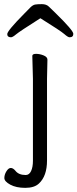

<svg xmlns="http://www.w3.org/2000/svg" viewBox="-20 -745 374 927"><path d="M209 -457 207 -364V30Q207 105 168 141Q146 162 102 162Q58 162 29.5 146.5Q1 131 1 114.5Q1 98 11 82Q21 66 32 66Q43 66 54 79Q70 100 104 100Q121 100 130 81Q139 62 139 31V-364L136 -475Q136 -485 154 -485Q172 -485 190.5 -477.5Q209 -470 209 -457ZM175 -657Q74 -593 57.5 -579Q41 -565 33 -565Q15 -565 15 -580.5Q15 -596 96 -678Q116 -699 127.5 -710Q139 -721 149.5 -723Q160 -725 182 -725Q204 -725 216 -713Q228 -701 248 -682Q334 -598 334 -581.5Q334 -565 316 -565Q308 -565 290.5 -580.5Q273 -596 175 -657Z"/></svg>

Font: Fusion Kai T
Style: Regular
Weight: 400
Designer: Fontworks Inc.
Version: Version 24.134;May 13, 2024